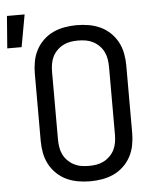

<svg xmlns="http://www.w3.org/2000/svg" viewBox="-97 -864 754 920"><g transform="rotate(-5 279.5 -404.0)"><path d="M300 8Q271 8 242 3Q213 -2 187 -14Q161 -26 139.5 -46.5Q118 -67 104.5 -92.5Q91 -118 85.5 -147Q80 -176 80 -205V-530Q80 -559 85.5 -588Q91 -617 104.5 -642.5Q118 -668 139.5 -688.5Q161 -709 187 -721Q213 -733 242 -738Q271 -743 300 -743Q329 -743 358 -738Q387 -733 413 -721Q439 -709 460.5 -688.5Q482 -668 495.5 -642.5Q509 -617 514.5 -588Q520 -559 520 -530V-205Q520 -176 514.5 -147Q509 -118 495.5 -92.5Q482 -67 460.5 -46.5Q439 -26 413 -14Q387 -2 358 3Q329 8 300 8ZM300 -66Q319 -66 337 -69Q355 -72 371.5 -80.5Q388 -89 401.5 -102.5Q415 -116 423 -132.5Q431 -149 434 -167.5Q437 -186 437 -205V-530Q437 -549 434 -567.5Q431 -586 423 -602.5Q415 -619 401.5 -632.5Q388 -646 371.5 -654.5Q355 -663 337 -666Q319 -669 300 -669Q281 -669 263 -666Q245 -663 228.5 -654.5Q212 -646 198.5 -632.5Q185 -619 177 -602.5Q169 -586 166 -567.5Q163 -549 163 -530V-205Q163 -186 166 -167.5Q169 -149 177 -132.5Q185 -116 198.5 -102.5Q212 -89 228.5 -80.5Q245 -72 263 -69Q281 -66 300 -66ZM-41 -661 -29 -816H56L28 -661Z"/></g></svg>

Font: R Plex Mono
Style: Regular
Weight: 400
Monospace: yes
Designer: Belleve Invis
Foundry: Belleve Invis
Version: Version 31.8.0